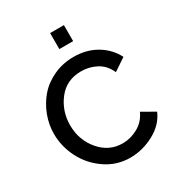

<svg xmlns="http://www.w3.org/2000/svg" viewBox="-212 -1052 1108 1194"><g transform="rotate(-30 342.0 -454.5)"><path d="M328 -800V-915H427V-800ZM379 -714Q472 -714 542.5 -672Q613 -630 649 -559L561 -500Q534 -560 483.5 -586.5Q433 -613 375 -613Q270 -613 209.5 -535Q149 -457 149 -356Q149 -250 214.5 -172.5Q280 -95 378 -95Q435 -95 488 -124.5Q541 -154 567 -212L660 -159Q628 -83 545.5 -38.5Q463 6 374 6Q278 6 199 -48Q120 -102 77.5 -185.5Q35 -269 35 -360Q35 -425 58.5 -488Q82 -551 125 -601.5Q168 -652 234.5 -683Q301 -714 379 -714Z"/></g></svg>

Font: Raleway-v4020 SemiBold
Style: Regular
Weight: 600
Designer: Matt McInerney, Pablo Impallari, Rodrigo Fuenzalida
Foundry: Matt McInerney, Pablo Impallari, Rodrigo Fuenzalida
Version: Version 4.020;PS 004.020;hotconv 1.0.88;makeotf.lib2.5.64775